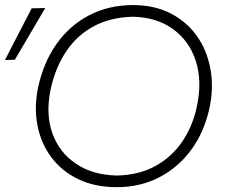

<svg xmlns="http://www.w3.org/2000/svg" viewBox="-39 -746 908 775"><path d="M432.5 9.5Q344.5 9.5 277.5 -22.5Q210.5 -54.5 168.5 -110.8Q126.5 -167 112.2 -239.8Q98 -312.5 115 -394Q137 -495.5 190.2 -570Q243.5 -644.5 322 -685Q400.5 -725.5 498 -725.5Q584.5 -725.5 650 -691.8Q715.5 -658 756.2 -600Q797 -542 810.5 -467Q824 -392 806.5 -309.5Q786 -215 734.2 -143.2Q682.5 -71.5 605.2 -31Q528 9.5 432.5 9.5ZM433 -37.5Q523.5 -39.5 590 -76.8Q656.5 -114 698.2 -176.8Q740 -239.5 756 -318Q777.5 -419.5 751.2 -500.2Q725 -581 659.5 -628.5Q594 -676 497.5 -678.5Q405 -676 337.5 -639Q270 -602 227 -536.8Q184 -471.5 165.5 -386Q144.5 -285.5 172.5 -207.8Q200.5 -130 268 -84.8Q335.5 -39.5 433 -37.5ZM-19 -503.5Q8.5 -557 35.2 -609Q62 -661 89 -712.5L143.5 -713.5Q113.5 -662 82.5 -609.5Q51.5 -557 21 -505Z"/></svg>

Font: Commissioner Loud ExtraLight
Style: Italic
Weight: 200
Italic angle: -12°
Designer: Kostas Bartsokas
Foundry: Kostas Bartsokas
Version: Version 1.000; ttfautohint (v1.8.3)